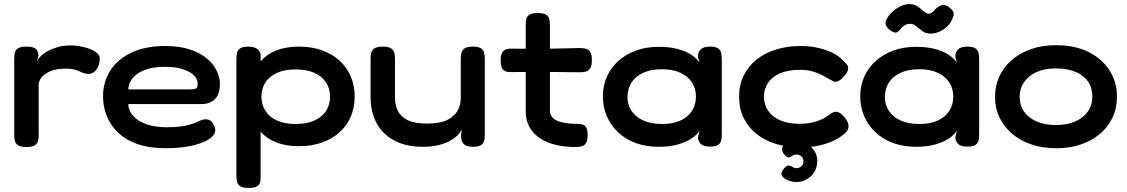

<svg xmlns="http://www.w3.org/2000/svg" viewBox="-20 -712 5534 943"><path d="M109 10Q81 10 68.5 1.5Q56 -7 53 -21Q50 -35 50 -52V-423Q50 -441 53.5 -454.5Q57 -468 69.5 -475.5Q82 -483 110 -483Q137 -483 149.5 -476Q162 -469 165.5 -458.5Q169 -448 169 -438L161 -411Q167 -423 180.5 -436.5Q194 -450 215.5 -461.5Q237 -473 265 -481Q293 -489 327 -489Q344 -489 363.5 -486Q383 -483 402 -478Q421 -473 436.5 -465Q452 -457 461 -447Q470 -437 470 -425Q470 -393 454 -371Q438 -349 416 -349Q401 -349 390.5 -353Q380 -357 369.5 -362Q359 -367 343 -371Q327 -375 300 -375Q276 -375 253 -370Q230 -365 211.5 -354.5Q193 -344 181.5 -328.5Q170 -313 170 -293V-50Q170 -33 166.5 -19.5Q163 -6 150.5 2Q138 10 109 10Z M794 16Q712 16 653.5 -5Q595 -26 558 -62.5Q521 -99 503.5 -144.5Q486 -190 486 -239Q486 -309 521.5 -365Q557 -421 625.5 -453.5Q694 -486 792 -486Q861 -486 911.5 -469.5Q962 -453 995 -425.5Q1028 -398 1044 -365Q1060 -332 1060 -301Q1060 -248 1035 -224.5Q1010 -201 972 -201H610Q611 -168 634.5 -142Q658 -116 700.5 -101.5Q743 -87 799 -87Q837 -87 864.5 -90.5Q892 -94 910.5 -99.5Q929 -105 942 -110.5Q955 -116 965 -120.5Q975 -125 986 -126Q998 -127 1009 -122Q1020 -117 1028 -102Q1035 -90 1036.5 -81Q1038 -72 1036 -64Q1032 -44 1001.5 -25.5Q971 -7 918 4.5Q865 16 794 16ZM610 -273H914Q931 -273 941 -276.5Q951 -280 951 -300Q951 -324 932 -342.5Q913 -361 877 -372.5Q841 -384 790 -384Q732 -384 692.5 -369Q653 -354 632 -329Q611 -304 610 -273Z M1448 6Q1384 6 1337 -12.5Q1290 -31 1260.5 -64.5Q1231 -98 1217 -142.5Q1203 -187 1203 -240Q1203 -291 1217.5 -335Q1232 -379 1261.5 -412.5Q1291 -446 1337.5 -464.5Q1384 -483 1448 -483Q1511 -483 1561.5 -465Q1612 -447 1648 -414Q1684 -381 1703 -336Q1722 -291 1722 -238Q1722 -184 1703 -139.5Q1684 -95 1648 -62.5Q1612 -30 1561.5 -12Q1511 6 1448 6ZM1201 211Q1173 211 1160.5 203Q1148 195 1144.5 181.5Q1141 168 1141 152V-422Q1141 -439 1144 -452.5Q1147 -466 1159.5 -474.5Q1172 -483 1200 -483Q1224 -483 1239.5 -474Q1255 -465 1260 -446V151Q1261 167 1258 181Q1255 195 1242 203Q1229 211 1201 211ZM1431 -103Q1486 -103 1524 -120Q1562 -137 1581.5 -167.5Q1601 -198 1601 -237Q1601 -277 1581.5 -307Q1562 -337 1524.5 -354Q1487 -371 1432 -371Q1378 -371 1340.5 -354Q1303 -337 1283.5 -307Q1264 -277 1264 -237Q1264 -198 1283.5 -167.5Q1303 -137 1340.5 -120Q1378 -103 1431 -103Z M2058 9Q1993 9 1945 -9Q1897 -27 1864.5 -60Q1832 -93 1816 -137.5Q1800 -182 1800 -234V-423Q1800 -440 1803.5 -453.5Q1807 -467 1820 -475Q1833 -483 1860 -483Q1888 -483 1900.5 -474.5Q1913 -466 1916.5 -452.5Q1920 -439 1920 -422V-231Q1920 -196 1934.5 -167Q1949 -138 1983.5 -121.5Q2018 -105 2078 -105Q2139 -105 2175 -122Q2211 -139 2227 -167.5Q2243 -196 2243 -231V-424Q2243 -440 2246.5 -453.5Q2250 -467 2262.5 -475Q2275 -483 2303 -483Q2330 -483 2342.5 -474.5Q2355 -466 2358 -452.5Q2361 -439 2361 -423V-48Q2361 -33 2358 -20Q2355 -7 2342 1Q2329 9 2302 9Q2280 9 2268.5 3Q2257 -3 2252 -12Q2247 -21 2246 -30Q2245 -39 2244 -44L2248 -77Q2244 -66 2231 -51.5Q2218 -37 2194.5 -23Q2171 -9 2137 0Q2103 9 2058 9Z M2806 10Q2754 10 2709.5 -0.5Q2665 -11 2632 -33Q2599 -55 2580.5 -88Q2562 -121 2562 -165V-589Q2562 -607 2565.5 -620Q2569 -633 2581.5 -640.5Q2594 -648 2621 -648Q2649 -648 2661.5 -640Q2674 -632 2677.5 -618.5Q2681 -605 2681 -589V-169Q2681 -150 2691 -137.5Q2701 -125 2718.5 -118Q2736 -111 2758.5 -107.5Q2781 -104 2806 -104Q2825 -104 2838.5 -101Q2852 -98 2859 -86.5Q2866 -75 2866 -49Q2866 -21 2857.5 -8.5Q2849 4 2835.5 7Q2822 10 2806 10ZM2486 -473 2639 -472 2827 -476Q2844 -476 2857.5 -472.5Q2871 -469 2879 -456.5Q2887 -444 2887 -416Q2887 -390 2879 -377Q2871 -364 2858 -360.5Q2845 -357 2828 -357L2644 -359L2483 -358Q2458 -359 2448.5 -372.5Q2439 -386 2439 -417Q2439 -446 2450.5 -459.5Q2462 -473 2486 -473Z M3466 8Q3436 8 3422.5 -4.5Q3409 -17 3408 -37L3416 -71Q3405 -52 3379.5 -34Q3354 -16 3313 -3.5Q3272 9 3215 9Q3153 9 3102.5 -9.5Q3052 -28 3016 -62Q2980 -96 2960.5 -141Q2941 -186 2941 -239Q2941 -291 2960.5 -335Q2980 -379 3016.5 -412Q3053 -445 3103 -463.5Q3153 -482 3215 -482Q3269 -482 3308.5 -471.5Q3348 -461 3374.5 -443.5Q3401 -426 3415 -405L3408 -434Q3408 -457 3422 -470Q3436 -483 3467 -483Q3495 -483 3507 -474.5Q3519 -466 3522 -451.5Q3525 -437 3525 -419V-53Q3525 -36 3522 -22Q3519 -8 3506.5 0Q3494 8 3466 8ZM3232 -103Q3285 -103 3322 -120Q3359 -137 3378.5 -167.5Q3398 -198 3398 -237Q3398 -278 3378 -308Q3358 -338 3321 -355Q3284 -372 3230 -372Q3177 -372 3139 -354.5Q3101 -337 3081.5 -306.5Q3062 -276 3062 -235Q3062 -197 3082 -167Q3102 -137 3140 -120Q3178 -103 3232 -103Z M3912 12Q3848 12 3793 -4.5Q3738 -21 3697 -53Q3656 -85 3633 -131.5Q3610 -178 3610 -237Q3610 -296 3633 -342Q3656 -388 3696.5 -420Q3737 -452 3792 -469Q3847 -486 3910 -486Q3964 -486 4006 -475Q4048 -464 4076.5 -448.5Q4105 -433 4116 -419Q4130 -407 4139 -396Q4148 -385 4145 -369Q4142 -359 4136 -350Q4130 -341 4121 -333Q4097 -305 4074 -312Q4059 -320 4042.5 -329.5Q4026 -339 4007 -348Q3988 -357 3964.5 -363Q3941 -369 3910 -369Q3851 -369 3811.5 -352Q3772 -335 3752 -305Q3732 -275 3732 -237Q3732 -199 3752 -169Q3772 -139 3811 -121.5Q3850 -104 3908 -104Q3943 -104 3970 -110.5Q3997 -117 4016.5 -126Q4036 -135 4046 -144Q4057 -151 4066 -157Q4075 -163 4085 -163Q4097 -163 4109 -154.5Q4121 -146 4134 -128Q4145 -113 4147 -98.5Q4149 -84 4142 -71.5Q4135 -59 4118 -48Q4103 -35 4074 -21Q4045 -7 4004 2.5Q3963 12 3912 12ZM3891 182Q3867 182 3843.5 170.5Q3820 159 3818 143Q3818 131 3827 120Q3836 109 3842 105Q3848 101 3854 101Q3863 101 3872 107.5Q3881 114 3893 114Q3904 114 3915 105.5Q3926 97 3926 81Q3926 65 3915.5 56Q3905 47 3892 47Q3879 47 3870 54Q3861 61 3853 61Q3846 61 3839.5 55Q3833 49 3827 40Q3823 33 3821.5 27.5Q3820 22 3821 18Q3822 7 3833 -1.5Q3844 -10 3860.5 -15Q3877 -20 3892 -20Q3917 -20 3940 -7.5Q3963 5 3978.5 27Q3994 49 3994 80Q3994 109 3980 132Q3966 155 3942.5 168.5Q3919 182 3891 182Z M4730 8Q4700 8 4686.5 -4.5Q4673 -17 4672 -37L4680 -71Q4669 -52 4643.5 -34Q4618 -16 4577 -3.5Q4536 9 4479 9Q4417 9 4366.5 -9.5Q4316 -28 4280 -62Q4244 -96 4224.5 -141Q4205 -186 4205 -239Q4205 -291 4224.5 -335Q4244 -379 4280.5 -412Q4317 -445 4367 -463.5Q4417 -482 4479 -482Q4533 -482 4572.5 -471.5Q4612 -461 4638.5 -443.5Q4665 -426 4679 -405L4672 -434Q4672 -457 4686 -470Q4700 -483 4731 -483Q4759 -483 4771 -474.5Q4783 -466 4786 -451.5Q4789 -437 4789 -419V-53Q4789 -36 4786 -22Q4783 -8 4770.5 0Q4758 8 4730 8ZM4496 -103Q4549 -103 4586 -120Q4623 -137 4642.5 -167.5Q4662 -198 4662 -237Q4662 -278 4642 -308Q4622 -338 4585 -355Q4548 -372 4494 -372Q4441 -372 4403 -354.5Q4365 -337 4345.5 -306.5Q4326 -276 4326 -235Q4326 -197 4346 -167Q4366 -137 4404 -120Q4442 -103 4496 -103ZM4446 -692Q4471 -692 4487.5 -680Q4504 -668 4516.5 -656.5Q4529 -645 4541 -645Q4552 -645 4560.5 -653Q4569 -661 4577.5 -670Q4586 -679 4597 -683Q4605 -688 4615.5 -687.5Q4626 -687 4636 -680Q4656 -667 4662 -654Q4668 -641 4659 -624Q4653 -604 4636 -586Q4619 -568 4596 -557.5Q4573 -547 4549 -547Q4527 -547 4510.5 -559Q4494 -571 4480 -583Q4466 -595 4452 -595Q4432 -595 4419.5 -585.5Q4407 -576 4400 -566Q4393 -556 4383 -552.5Q4373 -549 4354 -562Q4334 -577 4330 -591Q4326 -605 4338 -624Q4348 -641 4366.5 -657Q4385 -673 4406 -682.5Q4427 -692 4446 -692Z M5168 16Q5101 16 5046 -2.5Q4991 -21 4951 -55Q4911 -89 4889 -135Q4867 -181 4867 -236Q4867 -290 4888 -336Q4909 -382 4948.5 -416.5Q4988 -451 5043 -470.5Q5098 -490 5166 -490Q5259 -490 5325.5 -457Q5392 -424 5429 -367Q5466 -310 5466 -237Q5466 -181 5444 -134.5Q5422 -88 5382.5 -54.5Q5343 -21 5288.5 -2.5Q5234 16 5168 16ZM5166 -98Q5221 -98 5261 -115.5Q5301 -133 5323 -164.5Q5345 -196 5345 -238Q5345 -280 5324.5 -310.5Q5304 -341 5264 -358.5Q5224 -376 5165 -376Q5109 -376 5069.5 -357.5Q5030 -339 5009 -308Q4988 -277 4988 -237Q4988 -195 5009.5 -164Q5031 -133 5071 -115.5Q5111 -98 5166 -98Z"/></svg>

Font: Fredoka SemiExpanded Medium
Style: Regular
Weight: 500
Width: 6
Designer: Ben Nathan
Foundry: Milena B. Brandão, Ben Nathan
Version: Version 2.001